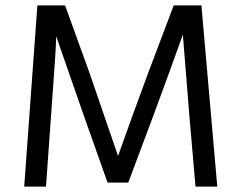

<svg xmlns="http://www.w3.org/2000/svg" viewBox="-20 -694 897 714"><path d="M151 0H70L119 -674H222L311 -428L419 -114Q477 -278 533 -428L626 -674H729L788 0H707L684 -266L660 -565Q607 -417 551 -266L457 -15H380L291 -266L189 -559Q189 -520 170 -266Z"/></svg>

Font: Hind Guntur
Style: Regular
Weight: 400
Version: Version 1.000;PS 1.0;hotconv 1.0.86;makeotf.lib2.5.63406; tt